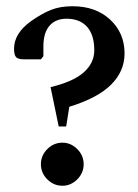

<svg xmlns="http://www.w3.org/2000/svg" viewBox="-20 -590 443 615"><path d="M168 -185 142 -311Q214 -328 248 -358Q282 -388 282 -429Q282 -478 259 -504Q236 -530 193 -530Q158 -530 138.5 -507.5Q119 -485 119 -441V-410L111 -400H56Q39 -400 32 -406.5Q25 -413 25 -434Q25 -483 79 -522Q113 -546 142.5 -558Q172 -570 212 -570Q287 -570 333 -527Q379 -484 379 -419Q379 -362 336 -319Q293 -276 202 -248L192 -185ZM180 5Q152 5 131.5 -15.5Q111 -36 111 -64Q111 -92 131.5 -112.5Q152 -133 180 -133Q207 -133 227.5 -112.5Q248 -92 248 -64Q248 -36 227.5 -15.5Q207 5 180 5Z"/></svg>

Font: Spectral SC SemiBold
Style: Regular
Weight: 600
Designer: Jean-Baptiste Levee
Foundry: Production Type
Version: Version 2.001